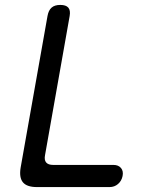

<svg xmlns="http://www.w3.org/2000/svg" viewBox="-20 -760 640 780"><path d="M130 0Q89 0 73 -19.5Q57 -39 64 -80L173 -695Q177 -718 189.5 -729Q202 -740 225 -740Q248 -740 257.5 -729Q267 -718 263 -695L163 -130Q159 -110 167.5 -100Q176 -90 196 -90H441Q461 -90 471.5 -77.5Q482 -65 478 -45Q474 -25 459.5 -12.5Q445 0 425 0Z"/></svg>

Font: Maple Mono Normal NL
Style: Italic
Weight: 400
Italic angle: -10°
Monospace: yes
Designer: subframe7536
Version: Version 7.000